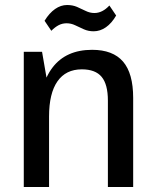

<svg xmlns="http://www.w3.org/2000/svg" viewBox="-20 -747 619 767"><path d="M411 -345Q411 -410 386 -440Q361 -470 307 -470Q243 -470 209.5 -422Q176 -374 176 -282L136 -211V-272Q136 -407 190 -477.5Q244 -548 348 -548Q431 -548 471.5 -501Q512 -454 512 -356V0H411ZM75 -540H148L176 -378V0H75ZM158 -664Q177 -695 200 -711Q223 -727 248 -727Q270 -727 287.5 -719.5Q305 -712 322 -703.5Q339 -695 357 -695Q373 -695 388 -702.5Q403 -710 417 -725L444 -685Q426 -654 403 -638Q380 -622 354 -622Q333 -622 315 -630Q297 -638 280.5 -646Q264 -654 246 -654Q229 -654 214.5 -646.5Q200 -639 185 -624Z"/></svg>

Font: Pathway Extreme SemiCondensed Medium
Style: Regular
Weight: 500
Width: 4
Version: Version 1.001;gftools[0.9.26]